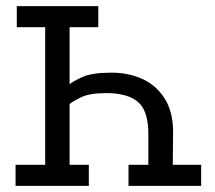

<svg xmlns="http://www.w3.org/2000/svg" viewBox="-20 -609 704 629"><path d="M302 -589V-520H208V-333Q218 -342 249.5 -356.5Q281 -371 346 -371Q401 -371 447 -350Q493 -329 520.5 -284.5Q548 -240 547 -171L546 -69H639V0H401V-69H466V-171Q466 -246 432 -275Q398 -304 328 -304Q274 -304 246 -290.5Q218 -277 208 -268V-69H271V0H31V-69H128V-520H35V-589Z"/></svg>

Font: Podkova VF Beta
Style: Regular
Weight: 400
Designer: Ilya Yudin
Foundry: Cyreal (www.cyreal.org)
Version: Version 2.100